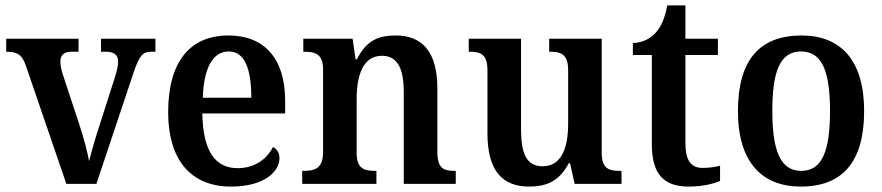

<svg xmlns="http://www.w3.org/2000/svg" viewBox="-20 -679 3258 709"><path d="M75 -438 225 0H336L474 -413C495 -475 508 -488 538 -488H554V-536H353V-488H370C400 -488 416 -477 416 -453C416 -435 412 -418 405 -396L343 -202C330 -162 316 -113 309 -84C303 -118 288 -174 273 -219L211 -407C207 -421 203 -436 203 -452C203 -475 216 -488 244 -488H270V-536H3V-488C43 -488 61 -478 75 -438Z M833 10C957 10 1012 -46 1012 -95C1012 -115 1002 -130 988 -136C966 -93 922 -58 858 -58C775 -58 730 -119 727 -260H1033V-307C1033 -465 954 -548 824 -548C682 -548 601 -452 601 -264C601 -91 683 10 833 10ZM908 -318H729C732 -428 766 -489 825 -489C885 -489 908 -422 908 -318Z M1096 0H1370V-48H1366C1325 -48 1297 -56 1297 -114V-314C1297 -397 1319 -473 1390 -473C1450 -473 1471 -423 1471 -337V0H1663V-48H1659C1618 -48 1595 -57 1595 -119V-353C1595 -489 1538 -548 1441 -548C1378 -548 1333 -530 1298 -460H1293L1282 -536H1100V-488H1104C1145 -488 1173 -479 1173 -422V-118C1173 -57 1143 -48 1101 -48H1096Z M1934 10C1994 10 2044 -7 2080 -76H2085L2102 0H2275V-48H2269C2232 -48 2202 -54 2202 -113V-536H2008V-488H2011C2049 -488 2078 -481 2078 -420V-222C2078 -127 2050 -65 1984 -65C1922 -65 1904 -115 1904 -204V-536H1711V-488H1714C1757 -488 1780 -477 1780 -419V-187C1780 -51 1833 10 1934 10Z M2524 10C2577 10 2620 -2 2639 -11V-67C2619 -62 2599 -59 2574 -59C2531 -59 2511 -87 2511 -152V-476H2631V-536H2511V-659H2444C2435 -611 2421 -580 2402 -559C2383 -537 2353 -521 2317 -520V-476H2387V-147C2387 -30 2436 10 2524 10Z M2937 10C3091 10 3171 -81 3171 -269C3171 -457 3084 -548 2940 -548C2785 -548 2705 -457 2705 -269C2705 -81 2793 10 2937 10ZM2939 -48C2861 -48 2832 -124 2832 -269C2832 -415 2860 -489 2938 -489C3016 -489 3045 -415 3045 -269C3045 -124 3017 -48 2939 -48Z"/></svg>

Font: Noto Serif Armenian SemiCondensed SemiBold
Style: Regular
Weight: 600
Width: 4
Designer: Monotype Design Team
Foundry: Monotype Imaging Inc.
Version: Version 2.008